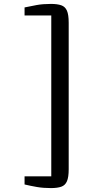

<svg xmlns="http://www.w3.org/2000/svg" viewBox="-20 -824 469 981"><path d="M240 137Q201 137 169 131.5Q137 126 105.5 118.5V77H242V-745H105.5V-786Q135.5 -792.5 167.2 -798.2Q199 -804 240 -804Q273 -804 293 -797Q313 -790 322 -769.5Q331 -749 331 -708V41Q331 81.5 322 102.2Q313 123 293 130Q273 137 240 137Z"/></svg>

Font: Merriweather 24pt
Style: Regular
Weight: 400
Designer: Eben Sorkin
Foundry: Eben Sorkin
Version: Version 2.100